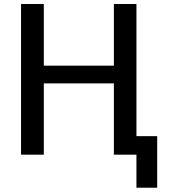

<svg xmlns="http://www.w3.org/2000/svg" viewBox="-20 -750 823 931"><path d="M82 0V-730.5H192.4V-431.6H532.2V-730.5H641.6V-89.8H742.2V160.2H641.6V0H532.2V-345.7H192.4V0Z"/></svg>

Font: GenEi M Gothic v2 Medium
Style: Regular
Weight: 500
Version: Version 2.0